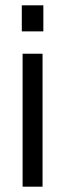

<svg xmlns="http://www.w3.org/2000/svg" viewBox="-20 -702 245 722"><path d="M65 0V-500H140V0ZM62 -682H143V-584H62Z"/></svg>

Font: Questrial
Style: Regular
Weight: 400
Designer: Joe Prince
Foundry: Joe Prince
Version: Version 1.002